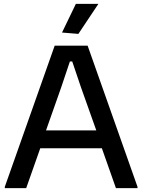

<svg xmlns="http://www.w3.org/2000/svg" viewBox="-20 -977 739 997"><path d="M5 -7 264 -740H435L694 -7V0H582L509 -207H189L116 0H5ZM480 -300 400 -525 355 -658H343L298 -524L219 -300ZM302 -808 374 -957H491L387 -801Z"/></svg>

Font: Encode Sans Normal
Style: Medium
Weight: 500
Designer: Pablo Impallari, Andres Torresi
Foundry: Pablo Impallari, Andres Torresi
Version: Version 1.000; ttfautohint (v1.00) -l 8 -r 50 -G 200 -x 14 -